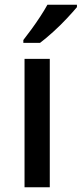

<svg xmlns="http://www.w3.org/2000/svg" viewBox="-20 -786 343 806"><path d="M189 0H83V-539H189ZM303 -756Q288 -738 261 -709Q234 -680 203 -652Q172 -624 148 -606H78V-618Q93 -637 112 -663Q131 -689 149 -716.5Q167 -744 179 -766H303Z"/></svg>

Font: Noto Sans Bengali Medium
Style: Regular
Weight: 500
Designer: Jelle Bosma - Monotype Design Team
Foundry: Monotype Imaging Inc.
Version: Version 2.003; ttfautohint (v1.8.4.7-5d5b)